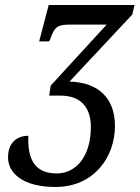

<svg xmlns="http://www.w3.org/2000/svg" viewBox="-20 -734 556 765"><path d="M201 11C354 11 438 -108 438 -232C438 -344 371 -406 257 -409L507 -676L516 -714H174L136 -569H175L179 -575C197 -629 211 -636 259 -636H405L182 -393L176 -353H221C303 -353 342 -305 342 -228C342 -112 284 -43 206 -43C119 -43 89 -99 93 -193C47 -193 12 -165 12 -107C12 -45 70 11 201 11Z"/></svg>

Font: Noto Serif ExtraCondensed
Style: Italic
Weight: 400
Width: 2
Italic angle: -12°
Designer: Monotype Design Team
Foundry: Monotype Imaging Inc.
Version: Version 2.014